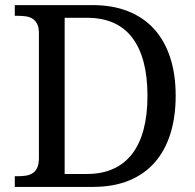

<svg xmlns="http://www.w3.org/2000/svg" viewBox="-20 -734 767 754"><path d="M669.9 -357.9Q669.9 -275.9 649.4 -209.7Q628.9 -143.6 588.4 -96.9Q547.9 -50.3 486.8 -25.1Q425.8 0 344.2 0H38.1V-42H50.8Q67.9 -42 82.8 -44.4Q97.7 -46.9 108.9 -54.4Q120.1 -62 126.5 -76.2Q132.8 -90.3 132.8 -113.8V-604Q132.8 -626 126.2 -639.4Q119.6 -652.8 108.4 -660.2Q97.2 -667.5 82.3 -669.7Q67.4 -671.9 50.8 -671.9H38.1V-713.9H344.2Q421.4 -713.9 481.9 -690.2Q542.5 -666.5 584.2 -621.1Q626 -575.7 647.9 -509.3Q669.9 -442.9 669.9 -357.9ZM320.8 -50.8Q380.4 -50.8 425 -71Q469.7 -91.3 499.5 -130.4Q529.3 -169.4 544.2 -226.6Q559.1 -283.7 559.1 -357.9Q559.1 -506.8 499.8 -585.4Q440.4 -664.1 321.8 -664.1H233.9V-50.8Z"/></svg>

Font: Gandom FD
Style: FD
Weight: 400
Foundry: DejaVu fonts team - Redesigned by Saber Rastikerdar - Based on Samim Font
Version: Version 0.6